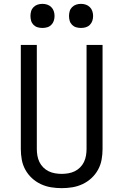

<svg xmlns="http://www.w3.org/2000/svg" viewBox="-20 -968 640 996"><path d="M300 8Q272 8 244.5 3.5Q217 -1 191.5 -13Q166 -25 145.5 -44Q125 -63 111.5 -87.5Q98 -112 93 -139.5Q88 -167 88 -195V-735H171V-195Q171 -178 174 -160.5Q177 -143 184.5 -127.5Q192 -112 204.5 -99.5Q217 -87 232.5 -79.5Q248 -72 265.5 -69Q283 -66 300 -66Q317 -66 334.5 -69Q352 -72 367.5 -79.5Q383 -87 395.5 -99.5Q408 -112 415.5 -127.5Q423 -143 426 -160.5Q429 -178 429 -195V-735H512V-195Q512 -167 507 -139.5Q502 -112 488.5 -87.5Q475 -63 454.5 -44Q434 -25 408.5 -13Q383 -1 355.5 3.5Q328 8 300 8ZM400 -823Q387 -823 375 -826.5Q363 -830 354 -839Q345 -848 341.5 -860Q338 -872 338 -885Q338 -898 341.5 -910Q345 -922 354 -931Q363 -940 375 -944Q387 -948 400 -948Q413 -948 425 -944Q437 -940 446 -931Q455 -922 459 -910Q463 -898 463 -885Q463 -872 459 -860Q455 -848 446 -839Q437 -830 425 -826.5Q413 -823 400 -823ZM200 -823Q187 -823 175 -826.5Q163 -830 154 -839Q145 -848 141.5 -860Q138 -872 138 -885Q138 -898 141.5 -910Q145 -922 154 -931Q163 -940 175 -944Q187 -948 200 -948Q213 -948 225 -944Q237 -940 246 -931Q255 -922 259 -910Q263 -898 263 -885Q263 -872 259 -860Q255 -848 246 -839Q237 -830 225 -826.5Q213 -823 200 -823Z"/></svg>

Font: Zed Mono Extended
Style: Regular
Weight: 400
Width: 7
Monospace: yes
Designer: Belleve Invis
Foundry: Belleve Invis
Version: Version 1.0.0; ttfautohint (v1.8.4)